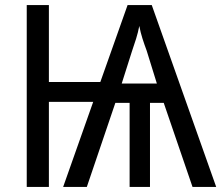

<svg xmlns="http://www.w3.org/2000/svg" viewBox="-20 -734 869 754"><path d="M556 -535 596 -406H458L498 -532Q507 -558 514.5 -582Q522 -606 527 -632Q532 -606 539.5 -582.5Q547 -559 556 -535ZM481 -714 374 -412H172V-714H85V0H172V-334H346L228 0H321L433 -330H489V0H569V-330H623L736 0H829L576 -714Z"/></svg>

Font: Noto Sans UI SemiCondensed
Style: Regular
Weight: 400
Width: 4
Designer: Monotype Design Team
Foundry: Monotype Imaging Inc.
Version: 1.001